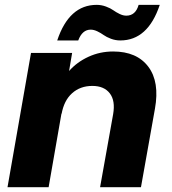

<svg xmlns="http://www.w3.org/2000/svg" viewBox="-20 -778 714 798"><path d="M396 0 450.2 -303.2Q460 -359.4 436.3 -390.1Q412.6 -420.9 363.8 -420.9Q313.5 -420.9 279.5 -390.4Q245.6 -359.9 235.8 -303.2V-308.1L182.1 0H11.2L108.9 -558.1H279.8L267.1 -482.9Q299.8 -520 347.7 -542Q395.5 -564 450.2 -564Q548.8 -564 596.4 -500.7Q644 -437.5 624 -326.2L565.9 0ZM217.8 -609.9Q267.1 -757.8 381.8 -757.8Q401.9 -757.8 420.7 -750.7Q439.5 -743.7 450.9 -735.4Q462.4 -727.1 477.1 -720Q491.7 -712.9 504.9 -712.9Q543.5 -712.9 556.2 -757.8H644Q594.7 -609.9 480 -609.9Q460 -609.9 441.2 -616.9Q422.4 -624 410.9 -632.3Q399.4 -640.6 384.8 -647.7Q370.1 -654.8 356.9 -654.8Q321.8 -654.8 305.2 -609.9Z"/></svg>

Font: SVN-Poppins
Style: Bold Italic
Weight: 700
Italic angle: -10°
Designer: Ninad Kale (Devanagari), Jonny Pinhorn (Latin)
Foundry: Indian Type Foundry
Version: Version 3.002 2017